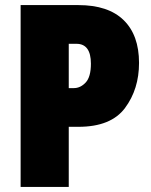

<svg xmlns="http://www.w3.org/2000/svg" viewBox="-20 -734 594 754"><path d="M288 -714H61V0H250V-236H288Q416 -236 471 -310Q526 -384 526 -487Q526 -596 465.5 -655Q405 -714 288 -714ZM280 -562Q337 -562 337 -484Q337 -432 316.5 -410Q296 -388 270 -388H250V-562Z"/></svg>

Font: Noto Sans Display SemiCondensed Black
Style: Regular
Weight: 900
Width: 4
Designer: Monotype Design Team
Foundry: Monotype Imaging Inc.
Version: Version 1.900